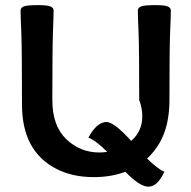

<svg xmlns="http://www.w3.org/2000/svg" viewBox="-20 -674 735 738"><path d="M550.3 43.5Q517.1 43.5 461.9 -13.7Q407.7 6.8 340.3 6.8Q257.3 6.8 195.8 -25.4Q64.5 -93.3 64.5 -272Q64.5 -490.2 61.8 -551.8Q59.1 -613.3 59.1 -633.8Q59.1 -643.6 70.6 -648.9Q82 -654.3 126 -654.3Q163.6 -654.3 174.8 -648.9Q186 -643.6 186 -633.8Q186 -613.3 183.6 -551.8Q181.2 -490.2 181.2 -289.1Q181.2 -190.4 234.6 -139.2Q288.1 -87.9 361.8 -87.9Q377.4 -87.9 392.1 -90.3Q348.1 -134.3 319.8 -145Q352.1 -205.1 389.6 -205.1Q418.5 -205.1 484.4 -132.3Q526.9 -169.9 526.9 -226.1Q526.9 -259.8 515.1 -289.1Q515.1 -490.2 512.5 -551.8Q509.8 -613.3 509.8 -633.8Q509.8 -643.6 521.5 -648.9Q533.2 -654.3 577.1 -654.3Q614.3 -654.3 625.5 -648.9Q636.7 -643.6 636.7 -633.8Q636.7 -613.3 634 -551.8Q631.3 -490.2 631.3 -289.1Q631.3 -192.4 595.2 -127.9Q574.7 -91.8 545.4 -64.5Q585 -25.4 611.8 -13.7Q585.4 43.5 550.3 43.5Z"/></svg>

Font: ALMAS
Style: Bold
Weight: 700
Designer: ALMAS Font/ by Husham Jawad Kadhim, derived from the Bainsely font by/ Paul James MIller
Foundry: High-Logic / Made with FontCreator
Version: Version 1.411;September 19, 2021;FontCreator 14.0.0.2814 32-